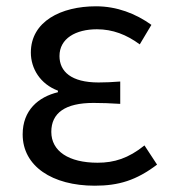

<svg xmlns="http://www.w3.org/2000/svg" viewBox="-20 -577 541 610"><path d="M281 13C357 13 413 -4 479 -54L439 -115C388 -74 343 -60 290 -60C198 -60 143 -97 143 -158C143 -218 187 -250 277 -250C304 -250 330 -249 362 -247V-318C335 -316 315 -315 293 -315C206 -315 169 -350 169 -399C169 -455 221 -484 288 -484C338 -484 382 -467 424 -436L461 -498C411 -534 351 -557 285 -557C174 -557 78 -509 78 -410C78 -359 108 -310 164 -289V-284C102 -269 52 -227 52 -150C52 -49 146 13 281 13Z"/></svg>

Font: Noto Sans HK
Style: Regular
Weight: 400
Designer: Ryoko NISHIZUKA 西塚涼子 (kana, bopomofo & ideographs); Paul D. Hunt (Latin, Greek & Cyrillic); Sandoll Communications 산돌커뮤니
Foundry: Adobe
Version: Version 2.004;hotconv 1.0.118;makeotfexe 2.5.65603